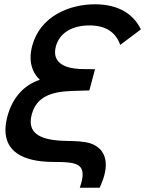

<svg xmlns="http://www.w3.org/2000/svg" viewBox="-20 -755 677 895"><path d="M352 120H444.5C464.4 77.8 473.1 42.4 473.1 13.2C473.1 -40.1 444.1 -72.3 402.3 -86.5C371 -96.5 329.2 -97.5 294.4 -98C191.1 -99.3 123.1 -121.3 123.1 -187.7C123.1 -197.9 124.6 -209.1 128 -221.5C150.1 -304 217.9 -327.5 314.8 -331C386 -333.5 387.5 -333.5 396.5 -333.5L423 -432.5C412.5 -432.5 369.5 -432.5 350.8 -433.5C280.6 -436.9 236.6 -462.3 236.6 -511.6C236.6 -519.9 237.8 -528.8 240.4 -538.5C258.3 -605.5 321.7 -636.5 396.7 -636.5C479.2 -636.5 521.7 -599.5 540.3 -545.5L636.7 -618C604.1 -686.5 535 -735 423 -735C301.5 -735 166.9 -678.5 130.2 -541.5C125 -522 122.5 -503.8 122.5 -486.9C122.5 -443.5 138.7 -408.6 165.7 -383C87.4 -357.5 36.7 -295 14.7 -213C8.6 -190.3 5.4 -168.8 5.4 -149C5.4 -57.7 72.7 0 232.1 0C315.3 0 365.2 3.6 365.2 58C365.2 73.9 360.9 94.2 352 120Z"/></svg>

Font: Manrope
Style: SemiBoldItalic
Weight: 600
Italic angle: -15°
Designer: Mikhail Sharanda
Foundry: Mikhail Sharanda
Version: Version 4.502;hotconv 1.0.109;makeotfexe 2.5.65596